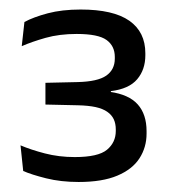

<svg xmlns="http://www.w3.org/2000/svg" viewBox="-20 -728 348 393"><path d="M141 -355.5Q104.5 -355.5 74.5 -363Q44.5 -370.5 27.5 -378L22 -430.5Q43 -421.5 71.8 -414Q100.5 -406.5 133 -406.5Q181 -406.5 199 -421.5Q217 -436.5 217 -460V-463Q217 -475 212.8 -484Q208.5 -493 199.5 -499.2Q190.5 -505.5 175.8 -508.8Q161 -512 139.5 -512.5L73 -514V-558.5L139 -560Q180 -561 197.5 -573.2Q215 -585.5 215 -608V-611.5Q215 -634 198 -646.2Q181 -658.5 137 -658.5Q101.5 -658.5 73.2 -650.5Q45 -642.5 24.5 -633.5L30 -683Q48.5 -693 77.8 -700.8Q107 -708.5 145 -708.5Q212 -708.5 244.8 -685.5Q277.5 -662.5 277.5 -619V-615Q277.5 -585.5 260.8 -565.8Q244 -546 207 -541.5L206.5 -535L205 -540Q244 -534.5 262 -514.2Q280 -494 280 -459.5V-454.5Q280 -426.5 265.5 -404Q251 -381.5 220.2 -368.5Q189.5 -355.5 141 -355.5Z"/></svg>

Font: Anek Latin
Style: Regular
Weight: 400
Designer: Yesha Goshar
Foundry: Ek Type
Version: Version 1.003